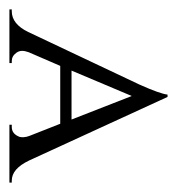

<svg xmlns="http://www.w3.org/2000/svg" viewBox="-4 -750 376 408"><g transform="rotate(90 184.0 -546.0)"><path d="M364 -383C347 -383 333 -395 321 -420C321 -420 186 -714 186 -714C186 -714 181 -714 181 -714C181 -714 181 -714 181 -714C180 -704 173 -684 160 -655C160 -655 48 -418 48 -418C48 -418 48 -418 48 -418C37 -395 22 -383 4 -383C4 -383 0 -383 0 -383C0 -383 0 -378 0 -378C0 -378 114 -378 114 -378C114 -378 114 -383 114 -383C114 -383 110 -383 110 -383C110 -383 110 -383 110 -383C103 -383 97 -386 92 -393C87 -400 87 -408 91 -419C91 -419 120 -486 120 -486C120 -486 243 -486 243 -486C243 -486 269 -420 269 -420C269 -420 269 -420 269 -420C272 -412 272 -405 271 -400C271 -400 271 -400 271 -400C267 -389 260 -383 250 -383C250 -383 245 -383 245 -383C245 -383 245 -378 245 -378C245 -378 368 -378 368 -378C368 -378 368 -383 368 -383C368 -383 364 -383 364 -383C364 -383 364 -383 364 -383ZM184 -638C184 -638 234 -510 234 -510C234 -510 130 -510 130 -510C130 -510 184 -638 184 -638Z"/></g></svg>

Font: Cinzel Utterance
Style: Regular
Weight: 500
Designer: Natanael Gama
Foundry: ""
Version: ""